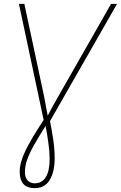

<svg xmlns="http://www.w3.org/2000/svg" viewBox="-20 -734 626 994"><path d="M160 240Q82 240 82 155Q82 107 112 45.5Q142 -16 206 -113L78 -714H106L208 -236Q213 -210 217.5 -185.5Q222 -161 227 -135Q240 -160 252.5 -183Q265 -206 284 -239L555 -714H586L239 -107Q248 -61 255.5 -12Q263 37 263 87Q263 155 237.5 197.5Q212 240 160 240ZM160 215Q197 215 217 183Q237 151 237 89Q237 52 230.5 5.5Q224 -41 216 -82Q178 -22 154.5 20Q131 62 120 94.5Q109 127 109 157Q109 185 123 200Q137 215 160 215Z"/></svg>

Font: Noto Sans Disp Thin
Style: Italic
Weight: 100
Italic angle: -12°
Designer: Monotype Design Team
Foundry: Monotype Imaging Inc.
Version: Version 2.000;GOOG;noto-source:20170915:90ef993387c0